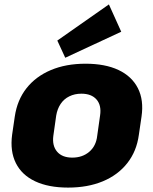

<svg xmlns="http://www.w3.org/2000/svg" viewBox="-20 -840 696 871"><path d="M289 11Q200 11 139.5 -17.5Q79 -46 52 -100Q25 -154 35 -229L47 -311Q58 -386 100 -439.5Q142 -493 210.5 -522Q279 -551 368 -551Q457 -551 517.5 -522.5Q578 -494 605.5 -440Q633 -386 622 -311L610 -229Q600 -154 557.5 -100Q515 -46 446.5 -17.5Q378 11 289 11ZM308 -125Q354 -125 385 -151.5Q416 -178 421 -224L434 -316Q441 -362 418 -388.5Q395 -415 349 -415Q319 -415 294.5 -403Q270 -391 255 -368.5Q240 -346 235 -316L222 -224Q216 -179 239 -152Q262 -125 308 -125ZM530 -696 276 -578 240 -656 474 -820Z"/></svg>

Font: Pathway Extreme SemiCondensed ExtraBold
Style: Italic
Weight: 800
Width: 4
Italic angle: -8°
Version: Version 1.001;gftools[0.9.26]